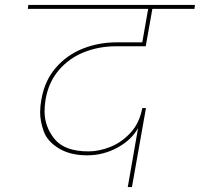

<svg xmlns="http://www.w3.org/2000/svg" viewBox="-20 -760 812 780"><path d="M451 -572Q382 -572 321.5 -548Q261 -524 219 -475Q177 -426 165 -355Q161 -330 161 -308Q161 -245 202 -195Q243 -145 339 -145Q383 -145 429 -163.5Q475 -182 511 -221.5Q547 -261 558 -321H573L516 0H499L541 -240Q515 -192 457.5 -160.5Q400 -129 334 -129Q265 -129 218.5 -157.5Q172 -186 157.5 -227Q143 -268 143 -304Q143 -328 148 -355Q161 -432 206.5 -484.5Q252 -537 316.5 -562.5Q381 -588 454 -588H558L582 -724H93L95 -740H772L770 -724H599L572 -572Z"/></svg>

Font: Fz Poppins Thin
Style: Italic
Weight: 100
Italic angle: -10°
Designer: Ninad Kale (Devanagari), Jonny Pinhorn (Latin)
Foundry: Indian Type Foundry
Version: Vit hóa bi Vntype.Com & FontZin.Com